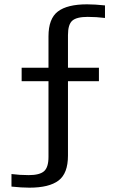

<svg xmlns="http://www.w3.org/2000/svg" viewBox="-20 -679 547 887"><path d="M385 -601Q334 -601 314 -583.5Q294 -566 294 -517V-366H437V-304H294V40Q294 122 250.5 155Q207 188 116 188Q80 188 33 183V125Q71 130 113 130Q163 130 183.5 112Q204 94 204 46V-304H80V-366H204V-511Q204 -593 247.5 -626Q291 -659 382 -659Q418 -659 465 -654V-596Q425 -601 385 -601Z"/></svg>

Font: Gamestation Display
Style: Regular
Weight: 400
Designer: Jonas Hecksher
Foundry: Jonas Hecksher, Playtypeª, e-types AS
Version: Version 1.003